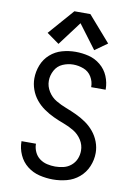

<svg xmlns="http://www.w3.org/2000/svg" viewBox="-104 -1039 784 1112"><g transform="rotate(10 288.0 -482.5)"><path d="M287 8Q328 8 368 -2.5Q408 -13 440 -40Q472 -67 488.5 -106Q505 -145 505 -186Q505 -219 493 -251Q481 -283 459.5 -309Q438 -335 410.5 -354Q383 -373 353 -387Q323 -401 291.5 -413Q260 -425 231 -442Q202 -459 183.5 -488.5Q165 -518 165 -551Q165 -583 181 -612.5Q197 -642 227 -655Q257 -668 289 -668Q320 -668 350 -656.5Q380 -645 396.5 -617.5Q413 -590 413 -559V-557H498V-560Q498 -599 482.5 -636Q467 -673 436 -698.5Q405 -724 367 -733.5Q329 -743 289 -743Q249 -743 210 -732Q171 -721 140.5 -694Q110 -667 95 -628.5Q80 -590 80 -550Q80 -517 91.5 -485Q103 -453 124 -427Q145 -401 173 -381.5Q201 -362 231 -348Q261 -334 292.5 -322.5Q324 -311 353 -293.5Q382 -276 400.5 -247Q419 -218 419 -184Q419 -159 409.5 -136Q400 -113 380.5 -96.5Q361 -80 336.5 -74Q312 -68 287 -68Q263 -68 239 -73.5Q215 -79 195.5 -93.5Q176 -108 165.5 -131Q155 -154 155 -178V-179H70V-177Q70 -137 87 -99Q104 -61 136 -36Q168 -11 207.5 -1.5Q247 8 287 8ZM183 -771 288 -911 393 -771 466 -823 335 -973H241L110 -823Z"/></g></svg>

Font: Iosevka Sparkle
Style: Regular
Weight: 400
Designer: Belleve Invis
Foundry: Belleve Invis
Version: Version 4.5.0; ttfautohint (v1.8.3)